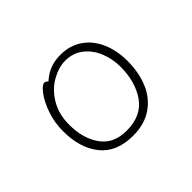

<svg xmlns="http://www.w3.org/2000/svg" viewBox="-137 -984 1273 1273"><g transform="rotate(-45 500.0 -347.5)"><path d="M527 -708Q613 -708 678 -664Q743 -620 777.5 -541.5Q812 -463 812 -363Q812 -257 776.5 -172Q741 -87 668 -37Q595 13 488 13Q335 13 257.5 -82.5Q180 -178 180 -337Q180 -419 205.5 -492Q231 -565 265 -609Q299 -653 319 -653Q331 -653 345 -639Q385 -675 428 -691.5Q471 -708 527 -708ZM480 -41Q620 -41 686 -135Q752 -229 752 -371Q752 -443 725.5 -509Q699 -575 646.5 -616.5Q594 -658 521 -658Q459 -658 392.5 -620.5Q326 -583 282.5 -510Q239 -437 239 -339Q239 -209 299.5 -125Q360 -41 480 -41Z"/></g></svg>

Font: JyunsaiKaai Light
Style: Regular
Weight: 300
Designer: Fontworks Inc.
Version: Version 0.030;April 7, 2024;FontCreator 14.0.0.2901 64-bit